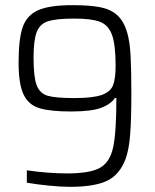

<svg xmlns="http://www.w3.org/2000/svg" viewBox="-20 -716 599 744"><path d="M84 -8V-56Q168 -44 240 -44Q328 -44 367 -65.5Q406 -87 418.5 -145.5Q431 -204 431 -336H425Q409 -312 371.5 -298Q334 -284 255 -284Q174 -284 132 -297Q90 -310 71 -350.5Q52 -391 52 -474Q52 -565 68 -611Q84 -657 128 -676.5Q172 -696 261 -696Q328 -696 368.5 -688Q409 -680 434.5 -657Q460 -634 473 -589Q483 -555 486 -501Q489 -447 489 -353Q489 -255 484.5 -196Q480 -137 467 -101Q444 -39 395 -15.5Q346 8 251 8Q218 8 171.5 3.5Q125 -1 84 -8ZM428 -461Q428 -543 414 -581Q400 -619 367.5 -631.5Q335 -644 268 -644Q199 -644 167 -634Q135 -624 122.5 -592.5Q110 -561 110 -493Q110 -418 122 -386Q134 -354 164.5 -345Q195 -336 268 -336Q340 -336 374 -348Q408 -360 418 -385.5Q428 -411 428 -461Z"/></svg>

Font: Saira SemiCondensed Light
Style: Regular
Weight: 300
Width: 4
Designer: Hector Gatti with collaboration of the Omnibus-Type team
Foundry: Omnibus-Type
Version: Version 0.072; ttfautohint (v1.8)